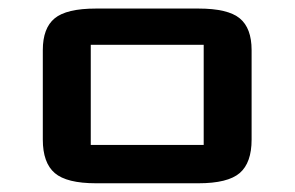

<svg xmlns="http://www.w3.org/2000/svg" viewBox="-20 -420 675 440"><path d="M446.8 -317.4H188V-87.9H446.8ZM556.6 -100.1Q556.6 -46.9 529.3 -23.4Q502 0 434.6 0H200.2Q132.8 0 105.5 -23.4Q78.1 -46.9 78.1 -100.1V-305.2Q78.1 -355.5 105.2 -377.9Q132.3 -400.4 200.2 -400.4H434.6Q502.4 -400.4 529.5 -377.9Q556.6 -355.5 556.6 -305.2Z"/></svg>

Font: Squarish Sans CT
Style: Regular
Weight: 400
Version: Version 0.9